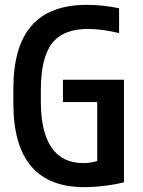

<svg xmlns="http://www.w3.org/2000/svg" viewBox="-20 -760 590 790"><path d="M327 10Q35 10 35 -335V-395Q35 -569 110 -654.5Q185 -740 337 -740Q370 -740 403.5 -736.5Q437 -733 470 -726V-624Q435 -632 403.5 -636.5Q372 -641 342 -641Q240 -641 194 -581.5Q148 -522 148 -388V-343Q148 -217 192 -153Q236 -89 323 -89Q348 -89 373 -95.5Q398 -102 424 -115L380 -57V-340H239V-432H490V-10Q455 -1 410.5 4.5Q366 10 327 10Z"/></svg>

Font: M PLUS Code Latin SemiExpanded Medium
Style: Regular
Weight: 500
Width: 6
Designer: Coji Morishita
Foundry: UNDERFOREST DESIGN
Version: Version 1.002; ttfautohint (v1.8.3)